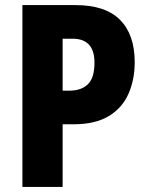

<svg xmlns="http://www.w3.org/2000/svg" viewBox="-20 -734 582 754"><path d="M276 -714Q394 -714 451.5 -656Q509 -598 509 -490Q509 -421 484.5 -365.5Q460 -310 407 -278Q354 -246 269 -246H226V0H68V-714ZM265 -582H226V-378H253Q299 -378 325 -403Q351 -428 351 -488Q351 -582 265 -582Z"/></svg>

Font: Noto Sans Arabic UI Cn XBd
Style: Regular
Weight: 800
Width: 3
Designer: Monotype Design Team, Nadine Chahine and Nizar Qandah
Foundry: Monotype Imaging Inc.
Version: Version 2.010; ttfautohint (v1.8.4.7-5d5b)